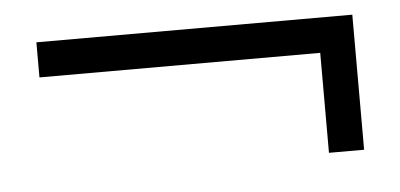

<svg xmlns="http://www.w3.org/2000/svg" viewBox="-31 -468 681 327"><g transform="rotate(-5 310.0 -304.5)"><path d="M520 -189V-359.9H40V-419.9H580.1V-189Z"/></g></svg>

Font: Charis SIL APac
Style: Bold Italic
Weight: 700
Italic angle: -11°
Foundry: SIL International
Version: Version 5.000